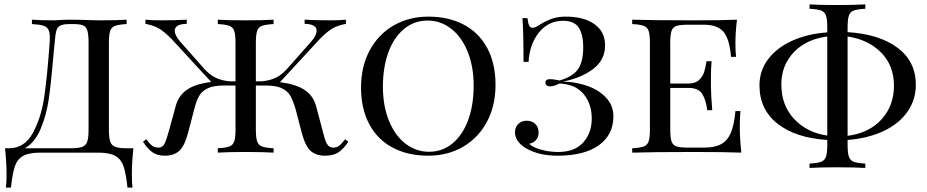

<svg xmlns="http://www.w3.org/2000/svg" viewBox="-20 -698 4237 878"><path d="M583 98Q583 138 586 160H563Q556 95 545 62.5Q534 30 507.5 15Q481 0 429 0H164Q112 0 85.5 15Q59 30 48 62.5Q37 95 30 160H7Q10 138 10 98Q10 46 3 -20H21Q92 -20 130 -89.5Q168 -159 182 -253Q196 -347 207 -502Q208 -510 208 -524Q208 -550 201 -563Q194 -576 177 -581Q160 -586 126 -588V-608Q168 -605 229 -605Q240 -605 264 -607L297 -608L364 -607Q410 -605 440 -605Q517 -605 559 -608V-588Q523 -586 506.5 -580Q490 -574 484 -557Q478 -540 478 -502V-106Q478 -68 484 -50.5Q490 -33 507 -26.5Q524 -20 559 -20H590Q583 46 583 98ZM385 -502Q385 -540 379.5 -558Q374 -576 359.5 -582Q345 -588 314 -588H301Q270 -588 256.5 -581.5Q243 -575 238 -558.5Q233 -542 230 -502Q227 -479 225.5 -457.5Q224 -436 222 -418Q213 -313 202.5 -242Q192 -171 166 -109Q140 -47 94 -20H304Q339 -20 356 -26.5Q373 -33 379 -50.5Q385 -68 385 -106Z M1573 -50Q1551 -17 1528 -1.5Q1505 14 1466 14Q1426 14 1401 -7.5Q1376 -29 1359 -94L1332 -198Q1320 -238 1308 -259.5Q1296 -281 1269.5 -294Q1243 -307 1195 -307H1150V-106Q1150 -68 1156 -51Q1162 -34 1178.5 -28Q1195 -22 1231 -20V0Q1185 -3 1104 -3Q1018 -3 976 0V-20Q1012 -22 1028.5 -28Q1045 -34 1051 -51Q1057 -68 1057 -106V-307H1005Q956 -307 929.5 -294Q903 -281 890.5 -259Q878 -237 868 -198L841 -94Q824 -29 799 -7.5Q774 14 734 14Q699 14 676.5 -2Q654 -18 634 -50L649 -61Q664 -41 675.5 -32Q687 -23 704 -23Q723 -23 732 -40Q741 -57 754 -105L783 -211Q795 -258 830.5 -284.5Q866 -311 930 -321L946 -323L767 -517Q731 -554 706.5 -568Q682 -582 645 -589V-608Q673 -605 716 -605Q780 -605 834 -608V-589Q779 -588 779 -557Q779 -538 802 -510L901 -398Q934 -358 964 -343.5Q994 -329 1031 -326H1057V-502Q1057 -540 1051 -557Q1045 -574 1028.5 -580Q1012 -586 976 -588V-608Q1018 -605 1104 -605Q1185 -605 1231 -608V-588Q1195 -586 1178.5 -580Q1162 -574 1156 -557Q1150 -540 1150 -502V-326H1175Q1213 -329 1242.5 -343Q1272 -357 1306 -398L1405 -510Q1428 -538 1428 -557Q1428 -588 1373 -589V-608Q1427 -605 1491 -605Q1534 -605 1562 -608V-589Q1525 -582 1500.5 -568Q1476 -554 1440 -517L1260 -322L1270 -321Q1338 -311 1375.5 -285Q1413 -259 1426 -211L1454 -105Q1456 -98 1463 -71.5Q1470 -45 1479.5 -34Q1489 -23 1504 -23Q1520 -23 1531.5 -32Q1543 -41 1558 -61Z M2246 -310Q2246 -214 2206.5 -140.5Q2167 -67 2097 -26.5Q2027 14 1938 14Q1846 14 1776.5 -22.5Q1707 -59 1669 -129.5Q1631 -200 1631 -298Q1631 -394 1670.5 -467.5Q1710 -541 1780 -581.5Q1850 -622 1939 -622Q2031 -622 2100.5 -585.5Q2170 -549 2208 -478.5Q2246 -408 2246 -310ZM1731 -302Q1731 -213 1759 -145Q1787 -77 1835 -40.5Q1883 -4 1942 -4Q2003 -4 2049.5 -42.5Q2096 -81 2121 -149.5Q2146 -218 2146 -306Q2146 -395 2118 -463Q2090 -531 2042 -567.5Q1994 -604 1935 -604Q1874 -604 1827.5 -565.5Q1781 -527 1756 -458.5Q1731 -390 1731 -302Z M2747 -491Q2747 -423 2691 -381.5Q2635 -340 2554 -325Q2612 -324 2665 -305.5Q2718 -287 2751.5 -251.5Q2785 -216 2785 -166Q2785 -81 2718 -33.5Q2651 14 2530 14Q2441 14 2382 -22Q2335 -52 2335 -93Q2335 -116 2350 -131Q2365 -146 2388 -146Q2412 -146 2427.5 -131.5Q2443 -117 2443 -92Q2443 -71 2431.5 -58Q2420 -45 2401 -41Q2412 -26 2451 -14.5Q2490 -3 2533 -3Q2608 -3 2647 -46.5Q2686 -90 2686 -156Q2686 -216 2656 -258.5Q2626 -301 2572 -312Q2552 -316 2538 -316Q2514 -303 2495 -303Q2486 -303 2480 -307.5Q2474 -312 2474 -320Q2474 -336 2495 -336Q2511 -336 2539 -330Q2600 -348 2623.5 -382Q2647 -416 2647 -481Q2647 -542 2626 -572.5Q2605 -603 2556 -603Q2488 -603 2445 -550Q2402 -497 2397 -415H2374Q2374 -557 2369 -615H2392Q2395 -591 2400 -581Q2405 -571 2415 -571Q2428 -571 2448 -585Q2476 -602 2503 -612Q2530 -622 2568 -622Q2650 -622 2698.5 -587.5Q2747 -553 2747 -491Z M3370 0Q3305 -3 3151 -3Q2966 -3 2871 0V-20Q2907 -22 2923.5 -28Q2940 -34 2946 -51Q2952 -68 2952 -106V-502Q2952 -540 2946 -557Q2940 -574 2923.5 -580Q2907 -586 2871 -588V-608Q2966 -605 3151 -605Q3291 -605 3350 -608Q3343 -548 3343 -500Q3343 -461 3346 -438H3323Q3316 -520 3288.5 -552.5Q3261 -585 3199 -585H3126Q3090 -585 3073.5 -579.5Q3057 -574 3051 -557Q3045 -540 3045 -502V-316H3128Q3160 -316 3177 -332.5Q3194 -349 3200 -368.5Q3206 -388 3211 -418H3234Q3231 -384 3231 -344V-306Q3231 -267 3237 -194H3214Q3208 -242 3191 -269Q3174 -296 3128 -296H3045V-106Q3045 -68 3051 -51Q3057 -34 3073.5 -28.5Q3090 -23 3126 -23H3199Q3249 -23 3278 -39Q3307 -55 3322 -90.5Q3337 -126 3343 -190H3366Q3363 -163 3363 -118Q3363 -66 3370 0Z M3856 -58V-36Q3856 2 3862 19Q3868 36 3884.5 42Q3901 48 3937 50V70Q3890 67 3810 67Q3724 67 3682 70V50Q3718 48 3734.5 42Q3751 36 3757 19Q3763 2 3763 -36V-58Q3619 -67 3536 -132Q3453 -197 3453 -308Q3453 -374 3492 -426.5Q3531 -479 3601 -511Q3671 -543 3763 -550V-572Q3763 -610 3757 -627Q3751 -644 3734.5 -650Q3718 -656 3682 -658V-678Q3724 -675 3810 -675Q3891 -675 3937 -678V-658Q3901 -656 3884.5 -650Q3868 -644 3862 -627Q3856 -610 3856 -572V-551Q4001 -542 4084.5 -479.5Q4168 -417 4168 -310Q4168 -241 4129 -186Q4090 -131 4019 -98Q3948 -65 3856 -58ZM3763 -78V-531Q3667 -519 3610 -459Q3553 -399 3553 -312Q3553 -217 3611 -154.5Q3669 -92 3763 -78ZM3856 -531V-77Q3953 -89 4010.5 -151.5Q4068 -214 4068 -306Q4068 -398 4009.5 -457.5Q3951 -517 3856 -531Z"/></svg>

Font: Playfair Display SC
Style: Regular
Weight: 400
Designer: Claus Eggers Sørensen
Foundry: Claus Eggers Sørensen
Version: Version 1.200; ttfautohint (v1.6)